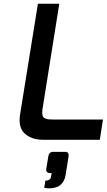

<svg xmlns="http://www.w3.org/2000/svg" viewBox="-20 -752 574 1033"><path d="M218 258 224 220Q236 220 243.5 215.5Q251 211 252.5 206.5Q254 202 255 195L258 179H248Q238 179 232.5 173Q227 167 229 156L240 89Q244 65 266 65H331Q352 65 349 89L333 189Q329 215 315.5 232Q302 249 285.5 254.5Q269 260 253.5 261Q238 262 228 260ZM88 -136 184 -732H299L208 -161Q206 -142 209 -130.5Q212 -119 222.5 -115Q233 -111 240.5 -110Q248 -109 263 -109H534L517 0H213Q150 0 113.5 -33Q77 -66 88 -136Z"/></svg>

Font: Exo
Style: DemiBoldItalic
Weight: 600
Designer: Natanael Gama
Version: Version 1